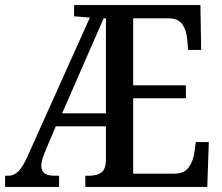

<svg xmlns="http://www.w3.org/2000/svg" viewBox="-21 -734 872 754"><path d="M-1 0V-44H12Q35 -44 52.5 -62.5Q70 -81 88 -122L332 -665L270 -670V-714H766L769 -538H718L714 -581Q711 -615 695 -638.5Q679 -662 641 -662H502V-399H709V-348H502V-52H663Q702 -52 719.5 -76Q737 -100 742 -133L748 -176H799L793 0H314V-44H331Q359 -44 377 -56.5Q395 -69 395 -111V-238H198L155 -136Q141 -102 141 -83Q141 -44 192 -44H211V0ZM223 -289H395V-662H386Z"/></svg>

Font: Noto Serif Armenian Condensed Medium
Style: Regular
Weight: 500
Width: 3
Designer: Monotype Design Team
Foundry: Monotype Imaging Inc.
Version: Version 2.008; ttfautohint (v1.8.4.7-5d5b)